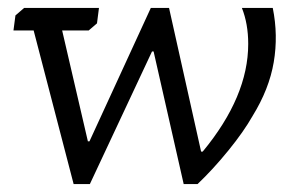

<svg xmlns="http://www.w3.org/2000/svg" viewBox="-20 -465 753 485"><path d="M488 -82H492Q607 -221 607 -354Q607 -405 591 -445H669Q683 -376 671.5 -308Q660 -240 618 -172Q596 -133 557 -85Q518 -37 479 0H444L368 -335H364L207 0H166L65 -388H14L19 -426L41 -445H230L225 -406L204 -388H137L202 -108H206L361 -445H407Z"/></svg>

Font: Zilla Slab Regular
Style: Italic
Weight: 400
Italic angle: -6°
Designer: Typotheque.com
Foundry: Typotheque type foundry
Version: Version 1.1; 2017; ttfautohint (v1.6)